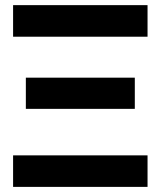

<svg xmlns="http://www.w3.org/2000/svg" viewBox="-20 -731 629 751"><path d="M31.2 0V-123.3H557.1V0ZM81.1 -305.2V-427.2H507.3V-305.2ZM31.2 -587.4V-710.9H557.1V-587.4Z"/></svg>

Font: RobotoFlex
Style: Regular
Weight: 400
Designer: Berlow after Robertson
Foundry: Google
Version: Version 2.136